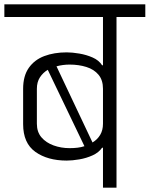

<svg xmlns="http://www.w3.org/2000/svg" viewBox="-50 -860 686 880"><path d="M484 0H422V-183H418Q403 -161 374.5 -148Q346 -135 313.5 -129.5Q281 -124 256 -124Q168 -124 112 -164Q56 -204 56 -291V-453Q56 -512 82 -549Q108 -586 153 -603Q198 -620 256 -620Q281 -620 313.5 -614.5Q346 -609 374.5 -596.5Q403 -584 418 -561H422V-782H-30V-840H616V-782H484ZM119 -293Q119 -255 140 -230.5Q161 -206 195.5 -193.5Q230 -181 269 -181Q288 -181 305 -183Q322 -185 337 -190L169 -540Q147 -527 133 -505.5Q119 -484 119 -453ZM374 -207Q396 -220 409 -241.5Q422 -263 422 -293V-453Q422 -493 401.5 -517.5Q381 -542 346 -553Q311 -564 269 -564Q254 -564 238.5 -562Q223 -560 209 -556Z"/></svg>

Font: Matangi
Style: Regular
Weight: 400
Designer: Prashant Pant
Foundry: The Graphic Ant
Version: Version 3.002